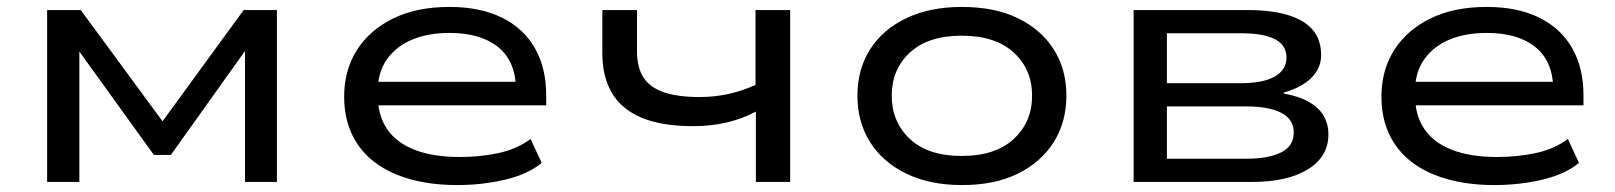

<svg xmlns="http://www.w3.org/2000/svg" viewBox="-20 -525 4660 554"><path d="M116 0V-496H213L449 -175L683 -496H779V0H687V-378L473 -78H424L207 -379H209V0Z M1299 9Q1199 9 1125 -21Q1051 -51 1012 -108.5Q973 -166 973 -246Q973 -322 1009.5 -380Q1046 -438 1114 -471.5Q1182 -505 1277 -505Q1366 -505 1428.5 -474Q1491 -443 1523.5 -386Q1556 -329 1556 -250V-221H1045V-289H1494L1469 -267Q1468 -348 1417.5 -389Q1367 -430 1277 -430Q1216 -430 1170 -411Q1124 -392 1097 -354.5Q1070 -317 1070 -262V-250Q1070 -192 1097 -152.5Q1124 -113 1177 -92.5Q1230 -72 1307 -72Q1366 -72 1419 -83.5Q1472 -95 1511 -124L1543 -55Q1503 -22 1437 -6.5Q1371 9 1299 9Z M2161 0V-203Q2124 -183 2078.5 -172Q2033 -161 1981 -161Q1889 -161 1831 -185.5Q1773 -210 1745.5 -257Q1718 -304 1718 -371V-496H1818V-377Q1818 -330 1837 -301Q1856 -272 1896.5 -258.5Q1937 -245 1998 -245Q2042 -245 2082.5 -254Q2123 -263 2160 -280V-496H2260V0Z M2756 9Q2663 9 2595 -24Q2527 -57 2490.5 -115Q2454 -173 2454 -249Q2454 -325 2490.5 -382.5Q2527 -440 2595 -472.5Q2663 -505 2755 -505Q2850 -505 2917 -472.5Q2984 -440 3020.5 -382.5Q3057 -325 3057 -249Q3057 -173 3020.5 -115Q2984 -57 2917 -24Q2850 9 2756 9ZM2755 -75Q2852 -75 2905 -124Q2958 -173 2958 -249Q2958 -325 2905 -373.5Q2852 -422 2755 -422Q2658 -422 2605.5 -373.5Q2553 -325 2553 -249Q2553 -173 2605.5 -124Q2658 -75 2755 -75Z M3251 0V-496H3579Q3649 -496 3696.5 -481.5Q3744 -467 3768 -438.5Q3792 -410 3792 -366Q3792 -328 3763.5 -300Q3735 -272 3684 -258L3685 -255Q3729 -247 3757.5 -230.5Q3786 -214 3799.5 -190.5Q3813 -167 3813 -137Q3813 -73 3754 -36.5Q3695 0 3592 0ZM3347 -67H3575Q3641 -67 3677 -85.5Q3713 -104 3713 -142Q3713 -181 3677 -199.5Q3641 -218 3575 -218H3347ZM3347 -285H3561Q3624 -285 3658 -304Q3692 -323 3692 -359Q3692 -395 3658.5 -412Q3625 -429 3561 -429H3347Z M4292 9Q4192 9 4118 -21Q4044 -51 4005 -108.5Q3966 -166 3966 -246Q3966 -322 4002.5 -380Q4039 -438 4107 -471.5Q4175 -505 4270 -505Q4359 -505 4421.5 -474Q4484 -443 4516.5 -386Q4549 -329 4549 -250V-221H4038V-289H4487L4462 -267Q4461 -348 4410.5 -389Q4360 -430 4270 -430Q4209 -430 4163 -411Q4117 -392 4090 -354.5Q4063 -317 4063 -262V-250Q4063 -192 4090 -152.5Q4117 -113 4170 -92.5Q4223 -72 4300 -72Q4359 -72 4412 -83.5Q4465 -95 4504 -124L4536 -55Q4496 -22 4430 -6.5Q4364 9 4292 9Z"/></svg>

Font: Nunito Sans 7pt Expanded
Style: Regular
Weight: 400
Width: 7
Designer: Vernon Adams
Foundry: Vernon Adams
Version: Version 3.101;gftools[0.9.27]